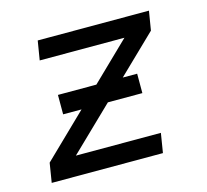

<svg xmlns="http://www.w3.org/2000/svg" viewBox="-82 -613 763 707"><g transform="rotate(-15 300.0 -260.0)"><path d="M32 0 44 -74 429 -447H106L118 -520H542L530 -447L144 -74H468L456 0ZM138 -233V-307H440V-233Z"/></g></svg>

Font: Zed Sans Extended
Style: Italic
Weight: 400
Width: 7
Italic angle: -9°
Designer: Belleve Invis
Foundry: Belleve Invis
Version: Version 1.0.0; ttfautohint (v1.8.4)